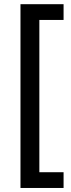

<svg xmlns="http://www.w3.org/2000/svg" viewBox="-20 -743 343 929"><path d="M79.1 -722.7H287.6V-646.5H170.4V90.3H287.6V166.5H79.1Z"/></svg>

Font: Pyidaungsu
Style: Bold
Weight: 700
Designer: Sun Tun
Foundry: MCF
Version: Version 2.005 July 4, 2018; ttfautohint (v1.8.1)